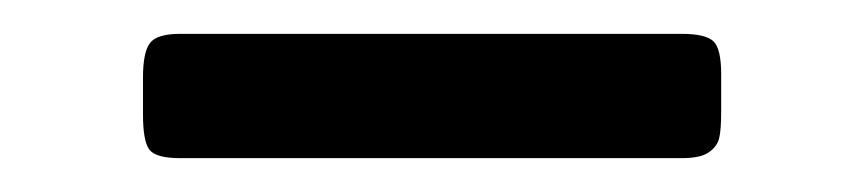

<svg xmlns="http://www.w3.org/2000/svg" viewBox="-20 -734 515 114"><path d="M64.9 -666V-688Q64.9 -703.1 69.1 -708.5Q73.2 -713.9 86.9 -713.9H384.8Q398.9 -713.9 403.6 -709.5Q408.2 -705.1 408.2 -689.9V-668Q408.2 -656.7 407 -651.9Q405.8 -647 400.9 -643.6Q396 -640.1 384.8 -640.1H86.9Q72.8 -640.1 68.8 -645Q64.9 -649.9 64.9 -666Z"/></svg>

Font: CMU Sans Serif Demi Condensed
Style: DemiCondensed
Weight: 600
Width: 3
Version: Version 0.7.0